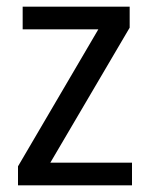

<svg xmlns="http://www.w3.org/2000/svg" viewBox="-20 -556 449 576"><path d="M376 0V-68H131L369 -473V-536H48V-468H275L34 -57V0Z"/></svg>

Font: Noto Sans Arabic UI SmCn
Style: Regular
Weight: 400
Width: 4
Designer: Monotype Design Team, Nadine Chahine and Nizar Qandah
Foundry: Monotype Imaging Inc.
Version: Version 2.010